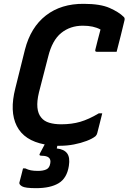

<svg xmlns="http://www.w3.org/2000/svg" viewBox="-20 -740 670 1001"><path d="M293 20Q286 20 279 20L278 24L276 34Q314 38 330 59.5Q346 81 339 125Q329 189 286 215Q243 241 168 241Q111 241 95 231.5Q79 222 81 212Q87 190 91.5 172Q96 154 100 138H112Q126 145 141 148Q156 151 178 151Q204 151 221 143.5Q238 136 242 112Q250 72 197 72Q180 72 189 58Q200 37 213 13Q106 -7 67.5 -83Q29 -159 60 -280L110 -481Q140 -598 219.5 -659.5Q299 -721 417 -720Q503 -720 551.5 -698.5Q600 -677 625 -652Q632 -646 629 -634Q620 -598 609.5 -554Q599 -510 588 -470H485Q474 -470 477 -481Q483 -504 489 -529Q495 -554 504 -586Q468 -606 412 -606Q346 -606 299 -568Q252 -530 231 -444L183 -258Q161 -167 195 -127Q210 -108 237 -100Q264 -92 299 -92Q354 -92 398.5 -105Q443 -118 495 -149H513Q506 -122 500 -97Q494 -72 487 -46Q485 -37 478 -30Q462 -17 432 -5.5Q402 6 366 13Q330 20 293 20Z"/></svg>

Font: Recursive Sn Lnr St SmB
Style: Italic
Weight: 600
Italic angle: -15°
Version: Version 1.079;hotconv 1.0.112;makeotfexe 2.5.65598; ttfautoh